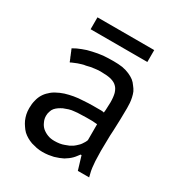

<svg xmlns="http://www.w3.org/2000/svg" viewBox="-154 -733 792 847"><g transform="rotate(30 242.0 -309.0)"><path d="M91.8 -393.6Q98.6 -397.5 106.4 -400.4Q114.3 -404.3 123 -407.2Q131.8 -410.2 141.6 -413.1Q150.4 -416 160.2 -417Q169.9 -419.9 180.7 -421.9Q190.4 -423.8 200.2 -424.8Q210 -425.8 218.8 -426.8Q227.5 -426.8 235.4 -426.8Q263.7 -426.8 283.2 -421.9Q303.7 -416 313.5 -405.3Q324.2 -395.5 330.1 -376Q335 -357.4 335 -330.1Q335 -318.4 334 -304.7Q334 -292 332 -277.3Q325.2 -279.3 318.4 -279.3Q312.5 -279.3 305.7 -279.3Q296.9 -279.3 278.3 -279.3Q252 -279.3 227.5 -277.3Q202.1 -276.4 180.7 -272.5Q159.2 -268.6 139.6 -262.7Q119.1 -255.9 103.5 -247.1Q87.9 -239.3 76.2 -227.5Q63.5 -216.8 54.7 -202.1Q45.9 -187.5 42 -169.9Q37.1 -152.3 37.1 -129.9Q37.1 -113.3 40 -99.6Q43 -85.9 48.8 -72.3Q54.7 -59.6 62.5 -48.8Q69.3 -38.1 79.1 -28.3Q88.9 -19.5 100.6 -12.7Q112.3 -5.9 126 -1Q139.6 2.9 153.3 5.9Q168 8.8 183.6 8.8Q199.2 8.8 213.9 6.8Q227.5 4.9 239.3 2Q252 -2 262.7 -5.9Q273.4 -10.7 282.2 -14.6Q292 -20.5 299.8 -26.4Q307.6 -32.2 314.5 -39.1Q321.3 -45.9 326.2 -52.7Q331.1 -58.6 335.9 -65.4Q337.9 -65.4 340.8 -65.4Q345.7 -48.8 361.3 2.9Q376 2.9 418.9 2.9Q415 -10.7 412.1 -25.4Q409.2 -40 408.2 -56.6Q406.2 -72.3 406.2 -89.8Q405.3 -107.4 405.3 -125Q405.3 -149.4 406.2 -176.8Q406.2 -203.1 408.2 -230.5Q409.2 -257.8 410.2 -287.1Q411.1 -315.4 411.1 -344.7Q411.1 -358.4 410.2 -371.1Q409.2 -383.8 406.2 -397.5Q403.3 -411.1 398.4 -422.9Q392.6 -434.6 383.8 -445.3Q376 -457 365.2 -465.8Q353.5 -474.6 337.9 -481.4Q322.3 -488.3 301.8 -492.2Q281.2 -495.1 255.9 -495.1Q229.5 -495.1 204.1 -493.2Q177.7 -490.2 153.3 -484.4Q128.9 -479.5 107.4 -470.7Q85.9 -462.9 66.4 -451.2Q66.4 -451.2 67.4 -450.2Q67.4 -450.2 68.4 -449.2Q68.4 -449.2 68.4 -448.2Q68.4 -448.2 68.4 -447.3Q68.4 -447.3 69.3 -446.3Q69.3 -446.3 70.3 -444.3Q70.3 -444.3 70.3 -443.4Q70.3 -443.4 70.3 -442.4Q70.3 -442.4 71.3 -441.4Q71.3 -441.4 71.3 -440.4Q71.3 -440.4 72.3 -439.5Q72.3 -439.5 72.3 -439.5Q72.3 -439.5 72.3 -438.5Q72.3 -438.5 73.2 -437.5Q73.2 -437.5 73.2 -436.5Q73.2 -436.5 73.2 -435.5Q73.2 -435.5 74.2 -434.6Q74.2 -434.6 74.2 -433.6Q74.2 -433.6 74.2 -433.6Q74.2 -433.6 75.2 -432.6Q75.2 -432.6 75.2 -431.6Q75.2 -431.6 75.2 -430.7Q75.2 -430.7 76.2 -429.7Q76.2 -429.7 76.2 -429.7Q76.2 -429.7 77.1 -427.7Q77.1 -427.7 77.1 -426.8Q77.1 -426.8 77.1 -426.8Q77.1 -425.8 78.1 -424.8Q78.1 -424.8 78.1 -423.8Q78.1 -423.8 79.1 -422.9Q79.1 -422.9 79.1 -421.9Q79.1 -421.9 80.1 -420.9Q80.1 -420.9 80.1 -419.9Q80.1 -419.9 80.1 -418.9Q80.1 -418.9 81.1 -418Q81.1 -418 81.1 -418Q81.1 -418 81.1 -417Q81.1 -417 81.1 -417Q81.1 -417 82 -415Q82 -415 82 -414.1Q82 -414.1 83 -414.1Q83 -414.1 83 -413.1Q83 -413.1 83 -412.1Q83 -412.1 84 -411.1Q84 -411.1 84 -410.2Q84 -410.2 85 -409.2Q85 -409.2 85 -408.2Q85 -408.2 85 -407.2Q85 -407.2 85.9 -406.2Q85.9 -406.2 85.9 -405.3Q85.9 -405.3 86.9 -404.3Q86.9 -404.3 86.9 -403.3Q86.9 -403.3 87.9 -402.3Q87.9 -402.3 87.9 -401.4Q87.9 -401.4 87.9 -400.4Q87.9 -400.4 88.9 -399.4Q88.9 -399.4 88.9 -397.5Q88.9 -397.5 89.8 -396.5Q89.8 -396.5 89.8 -395.5Q89.8 -395.5 90.8 -394.5Q90.8 -394.5 91.8 -393.6ZM142.6 -82Q130.9 -92.8 125 -107.4Q118.2 -121.1 118.2 -137.7Q118.2 -150.4 122.1 -160.2Q125 -170.9 131.8 -178.7Q138.7 -186.5 147.5 -192.4Q156.2 -198.2 166 -203.1Q177.7 -208 190.4 -211.9Q203.1 -215.8 217.8 -216.8Q232.4 -218.8 247.1 -218.8Q261.7 -219.7 276.4 -219.7Q283.2 -219.7 291 -219.7Q297.9 -219.7 304.7 -219.7Q311.5 -219.7 318.4 -218.8Q325.2 -218.8 332 -217.8Q332 -190.4 332 -136.7Q330.1 -130.9 326.2 -124Q322.3 -118.2 317.4 -110.4Q312.5 -103.5 305.7 -97.7Q298.8 -90.8 291 -85Q283.2 -80.1 274.4 -75.2Q264.6 -71.3 253.9 -67.4Q244.1 -63.5 231.4 -61.5Q218.8 -59.6 205.1 -59.6Q185.5 -59.6 170.9 -65.4Q155.3 -71.3 142.6 -82ZM97.7 -566.4Q169.9 -566.4 386.7 -566.4Q386.7 -581.1 386.7 -627Q314.5 -627 97.7 -627Q97.7 -611.3 97.7 -566.4Z"/></g></svg>

Font: Aptus Gothic JP
Style: Medium
Weight: 400
Designer: Fuminori Ogawa / Motoya
Version: Version 1